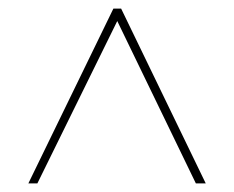

<svg xmlns="http://www.w3.org/2000/svg" viewBox="-20 -730 545 447"><path d="M67 -303H46L244 -710H262L459 -303H436L253 -681Z"/></svg>

Font: Raleway
Style: Thin
Weight: 100
Designer: Matt McInerney, Pablo Impallari, Rodrigo Fuenzalida
Foundry: Matt McInerney, Pablo Impallari, Rodrigo Fuenzalida
Version: Version 3.000